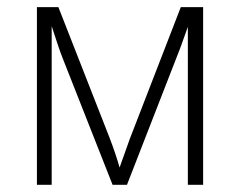

<svg xmlns="http://www.w3.org/2000/svg" viewBox="-20 -513 666 533"><path d="M312 -47.9 340.3 -127.4 481.9 -493.2H543.9V0H501.5V-438.5Q491.7 -410.2 480.5 -380.1Q469.2 -350.1 332.5 0H292.5L155.8 -346.7Q147.5 -367.2 139.9 -390.4Q132.3 -413.6 123.5 -440.4V0H82.5V-493.2H142.1L284.2 -130.4Q301.3 -85.9 312 -47.9Z"/></svg>

Font: Bpm'online Open Sans Light
Style: Regular
Weight: 300
Foundry: Ascender Corporation
Version: Version 1.10